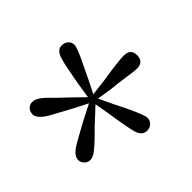

<svg xmlns="http://www.w3.org/2000/svg" viewBox="-104 -930 675 675"><g transform="rotate(45 234.0 -592.5)"><path d="M121.1 -388.7Q108.4 -388.7 99.1 -397Q89.8 -405.3 89.8 -419.4Q89.8 -433.6 103.5 -451.2Q112.3 -462.9 140.6 -490.2Q163.1 -513.7 175.8 -527.3L216.8 -569.3L160.2 -578.1Q146.5 -581.1 122.1 -585Q63.5 -595.7 46.9 -602.5Q22.5 -612.3 22.5 -632.8Q22.5 -646.5 30.8 -656.2Q39.1 -666 52.7 -666Q68.4 -666 127 -636.7Q155.3 -623 171.9 -615.2L222.7 -589.8L215.8 -647.5Q202.1 -734.4 202.1 -761.7Q202.1 -795.9 234.4 -795.9Q267.6 -795.9 267.6 -761.7Q267.6 -751 261.7 -711.9Q255.9 -670.9 253.9 -647.5L245.1 -590.8L296.9 -615.2Q310.5 -622.1 335.9 -634.8Q400.4 -666 416 -666Q429.7 -666 438.5 -656.2Q447.3 -646.5 447.3 -632.8Q447.3 -611.3 421.9 -601.6Q405.3 -595.7 346.7 -585.9Q322.3 -582 308.6 -580.1L252.9 -570.3L293 -527.3Q304.7 -513.7 327.1 -492.2Q355.5 -462.9 364.3 -451.2Q378.9 -432.6 378.9 -419.4Q378.9 -406.2 369.6 -397.5Q360.4 -388.7 348.6 -388.7Q331.1 -388.7 314.5 -410.2Q304.7 -423.8 280.3 -468.8Q267.6 -492.2 260.7 -504.9L234.4 -556.6L208 -504.9Q201.2 -493.2 189.5 -470.7Q166 -425.8 155.3 -411.1Q137.7 -388.7 121.1 -388.7Z"/></g></svg>

Font: Bpmf GenRyu Min R
Style: R
Weight: 400
Foundry: But Ko
Version: Version 1.320